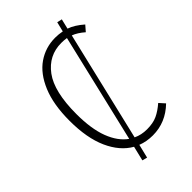

<svg xmlns="http://www.w3.org/2000/svg" viewBox="-243 -826 979 979"><g transform="rotate(-45 246.5 -336.0)"><path d="M310 11Q265 11 227 -4L209 70L182 63L201 -16Q136 -53 99 -135.5Q62 -218 62 -342Q62 -459 95 -538Q128 -617 184 -655.5Q240 -694 310 -694Q335 -694 360 -689L373 -742L400 -736L387 -682Q425 -669 466 -633L440 -603Q408 -631 378 -642L237 -48Q270 -32 311 -32Q355 -32 385 -46Q415 -60 446 -87L473 -57Q403 11 310 11ZM212 -62 351 -650Q333 -653 313 -653Q222 -653 166.5 -578Q111 -503 111 -342Q111 -235 137.5 -165.5Q164 -96 212 -62Z"/></g></svg>

Font: Fira Sans Condensed ExtraLight
Style: Regular
Weight: 275
Width: 3
Designer: Carrois Corporate & Edenspiekermann AG
Foundry: Carrois Corporate GbR & Edenspiekermann AG
Version: Version 4.203